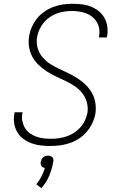

<svg xmlns="http://www.w3.org/2000/svg" viewBox="-20 -763 640 1014"><path d="M246 8Q220 8 194.5 5Q169 2 146 -6.5Q123 -15 103.5 -29.5Q84 -44 71.5 -65Q59 -86 55 -111Q51 -136 56 -162L57 -170H99L98 -164Q94 -143 98 -123.5Q102 -104 111.5 -87.5Q121 -71 137 -59.5Q153 -48 171.5 -41.5Q190 -35 209.5 -32.5Q229 -30 250 -30Q270 -30 291 -33Q312 -36 332.5 -43Q353 -50 371.5 -62Q390 -74 405 -91Q420 -108 429 -128Q438 -148 442 -168Q446 -198 438 -225Q430 -252 413 -273Q396 -294 373 -309Q350 -324 325 -336Q300 -348 275 -359.5Q250 -371 227 -386Q204 -401 184 -420Q164 -439 151 -463Q138 -487 133.5 -515Q129 -543 134 -573Q138 -598 149 -622Q160 -646 176.5 -666.5Q193 -687 216 -702.5Q239 -718 263.5 -727Q288 -736 313 -739.5Q338 -743 363 -743Q388 -743 413 -740Q438 -737 460.5 -728Q483 -719 501.5 -704Q520 -689 531.5 -668.5Q543 -648 546.5 -623.5Q550 -599 546 -573L544 -565H502L503 -571Q507 -591 504 -610.5Q501 -630 491.5 -646Q482 -662 467.5 -674Q453 -686 435.5 -692.5Q418 -699 398.5 -702Q379 -705 359 -705Q329 -705 298.5 -697.5Q268 -690 241.5 -671.5Q215 -653 198 -625Q181 -597 176 -567Q171 -538 178.5 -510.5Q186 -483 203.5 -462Q221 -441 244 -426Q267 -411 292 -399.5Q317 -388 342 -376Q367 -364 390 -349Q413 -334 432.5 -315Q452 -296 465.5 -272.5Q479 -249 483.5 -220.5Q488 -192 484 -163Q479 -137 467.5 -112.5Q456 -88 438 -67Q420 -46 397 -31Q374 -16 349 -7.5Q324 1 298 4.5Q272 8 246 8ZM198 231 172 210Q188 191 199 169Q210 147 217 124Q211 123 206.5 120.5Q202 118 199 113.5Q196 109 195 103.5Q194 98 195 92Q197 85 200 78.5Q203 72 208.5 67.5Q214 63 220.5 61Q227 59 234 59Q241 59 246.5 61Q252 63 256.5 67.5Q261 72 262 78.5Q263 85 261 92Q255 129 240 165Q225 201 198 231Z"/></svg>

Font: Iosevka Extralight Extended
Style: Italic
Weight: 200
Width: 7
Italic angle: -9°
Monospace: yes
Designer: Belleve Invis
Foundry: Belleve Invis
Version: Version 32.5.0; ttfautohint (v1.8.4)